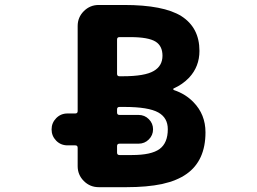

<svg xmlns="http://www.w3.org/2000/svg" viewBox="-20 -776 1040 776"><path d="M378.9 -19.5Q343.8 -19.5 318.8 -44.4Q293.9 -69.3 293.9 -104.5V-178.7Q293.9 -188.5 284.2 -188.5H252.9Q225.6 -188.5 207 -207.5Q188.5 -226.6 188.5 -252.9Q188.5 -279.3 207 -298.3Q225.6 -317.4 252.9 -317.4H284.2Q293.9 -317.4 293.9 -327.1V-670.9Q293.9 -706.1 318.8 -731Q343.8 -755.9 378.9 -755.9H481.4Q640.6 -755.9 712.9 -710.9Q786.1 -664.1 786.1 -570.3Q786.1 -506.8 744.1 -461.9Q717.8 -434.6 682.6 -418.9Q679.7 -418 680.2 -415.5Q680.7 -413.1 682.6 -412.1Q729.5 -396.5 761.7 -363.3Q810.5 -313.5 810.5 -241.2Q810.5 -127 734.4 -73.2Q696.3 -45.9 634.8 -32.2Q574.2 -19.5 491.2 -19.5ZM513.7 -149.4Q591.8 -149.4 625 -173.8Q658.2 -198.2 658.2 -253.9Q658.2 -299.8 620.1 -321.3Q580.1 -343.8 482.4 -343.8H462.9Q453.1 -343.8 453.1 -334V-321.3Q453.1 -311.5 462.9 -311.5H540Q564.5 -311.5 581.5 -294.4Q598.6 -277.3 598.6 -253.4Q598.6 -229.5 581.5 -212.4Q564.5 -195.3 540 -195.3H462.9Q453.1 -195.3 453.1 -185.5V-159.2Q453.1 -149.4 462.9 -149.4ZM476.6 -467.8Q565.4 -467.8 601.6 -489.3Q636.7 -509.8 636.7 -550.8Q636.7 -589.8 609.4 -607.4Q580.1 -626 506.8 -626H462.9Q453.1 -626 453.1 -616.2V-477.5Q453.1 -467.8 462.9 -467.8Z"/></svg>

Font: Rounded-X Mgen+ 1m bold
Style: Bold
Weight: 700
Designer: [Source Han Sans]
Ryoko NISHIZUKA  (kana & ideographs); Paul D. Hunt (Latin, Greek & Cyrillic); Wenlong ZHANG  (bopomofo
Version: Version 1.059.20150602